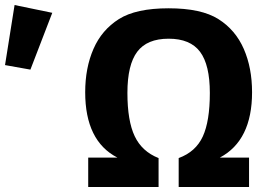

<svg xmlns="http://www.w3.org/2000/svg" viewBox="-226 -744 1058 764"><path d="M113 -377Q113 -474 146 -549.5Q179 -625 247 -668Q315 -711 445 -711Q575 -711 643 -668Q711 -625 744 -549.5Q777 -474 777 -377Q777 -185 649 -117H765V0H485V-115Q553 -140 581 -201Q609 -262 609 -374Q609 -486 570 -538Q531 -590 445 -590Q359 -590 320 -538Q281 -486 281 -374.5Q281 -263 310 -202Q339 -141 405 -115V0H125V-117H241Q113 -183 113 -377ZM-206 -485 -168 -724 -18 -693 -105 -467Z"/></svg>

Font: Fix15 Mono
Style: Bold
Weight: 700
Designer: Carrois Corporate & Edenspiekermann AG
Foundry: Carrois Corporate GbR & Edenspiekermann AG
Version: Version 3.206